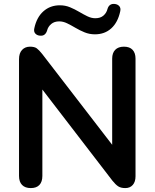

<svg xmlns="http://www.w3.org/2000/svg" viewBox="-20 -951 788 979"><path d="M137 8Q108 8 92.5 -8Q77 -24 77 -54V-649Q77 -680 92.5 -696.5Q108 -713 133 -713Q156 -713 167.5 -704.5Q179 -696 195 -676L578 -179H552V-652Q552 -681 567.5 -697Q583 -713 612 -713Q641 -713 656 -697Q671 -681 671 -652V-52Q671 -24 657 -8Q643 8 619 8Q596 8 582.5 -1Q569 -10 553 -30L171 -527H196V-54Q196 -24 181 -8Q166 8 137 8ZM185 -769Q169 -770 160 -780Q151 -790 155 -807Q167 -863 201.5 -893.5Q236 -924 285 -924Q313 -924 337 -914Q361 -904 383 -891Q405 -878 425.5 -868Q446 -858 466 -858Q492 -858 507.5 -871.5Q523 -885 528 -905Q532 -919 541 -925.5Q550 -932 563 -931Q579 -930 588 -920Q597 -910 593 -893Q581 -837 547.5 -806.5Q514 -776 464 -776Q436 -776 411.5 -786Q387 -796 365 -809Q343 -822 322.5 -832Q302 -842 282 -842Q257 -842 241 -828.5Q225 -815 220 -795Q216 -782 207.5 -775Q199 -768 185 -769Z"/></svg>

Font: Nunito ExtraLight
Style: Regular
Weight: 200
Designer: Vernon Adams
Foundry: Vernon Adams
Version: Version 3.602